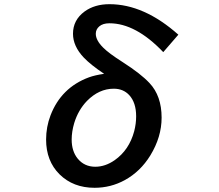

<svg xmlns="http://www.w3.org/2000/svg" viewBox="-20 -850 1040 913"><path d="M828.1 -685.1 756.3 -602.1Q625.5 -739.3 500.5 -739.3Q469.2 -739.3 452.1 -724.6Q435.5 -710.4 435.5 -689.5Q435.5 -658.7 470.2 -624Q497.1 -596.7 564 -554.2Q649.4 -499.5 690.9 -455.1Q748.5 -394 748.5 -290.5Q748.5 -198.7 694.8 -110.8Q647.5 -34.2 573.7 6.3Q506.8 43 429.7 43Q328.1 43 263.2 -21Q199.2 -84.5 199.2 -186.5Q199.2 -246.1 220.2 -301.3Q271 -433.6 403.3 -482.4Q431.6 -492.7 475.1 -499Q411.6 -541.5 378.4 -576.2Q327.1 -630.4 327.1 -689.5Q327.1 -754.9 382.3 -795.4Q430.2 -830.1 500.5 -830.1Q665 -830.1 828.1 -685.1ZM521 -428.2Q450.7 -428.2 393.6 -370.1Q352.1 -327.1 333 -265.1Q320.8 -223.6 320.8 -186.5Q320.8 -131.3 349.1 -96.2Q380.9 -57.1 433.1 -57.1Q480.5 -57.1 525.4 -88.4Q594.2 -136.7 618.2 -226.1Q627.4 -261.7 627.4 -296.9Q627.4 -361.8 594.7 -397.5Q566.4 -428.2 521 -428.2Z"/></svg>

Font: FORM UDPGothic
Style: Bold
Weight: 700
Foundry: Pronama LLC
Version: Version 1.051